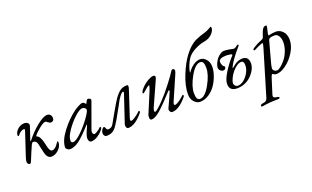

<svg xmlns="http://www.w3.org/2000/svg" viewBox="-100 -1231 3327 2049"><g transform="rotate(-20 1563.0 -207.0)"><path d="M190 -363 142 -221Q140 -214 141 -212Q142 -210 145 -211.5Q148 -213 151 -217Q208 -292 283.5 -353Q359 -414 402 -414Q425 -414 438 -399.5Q451 -385 451 -359Q451 -343 441 -333.5Q431 -324 416 -324Q399 -324 384 -338Q369 -352 359 -352Q337 -352 289 -313.5Q241 -275 220 -246Q213 -237 222 -235Q257 -225 277 -139Q278 -134 281 -121.5Q284 -109 285.5 -102Q287 -95 290 -84Q293 -73 296.5 -66Q300 -59 304 -52.5Q308 -46 313.5 -42.5Q319 -39 325 -39Q362 -39 397 -95Q406 -110 413 -110Q418 -110 418 -100Q418 -53 379 -16Q340 21 296 21Q248 21 231 -56L210 -150Q201 -194 165 -194Q152 -194 140 -167Q115 -113 76 -16Q69 2 64 8.5Q59 15 50 15Q42 15 33.5 4.5Q25 -6 25 -15Q25 -36 38 -74L117 -312Q122 -325 123.5 -331.5Q125 -338 126.5 -344.5Q128 -351 126 -353.5Q124 -356 119 -356Q82 -356 47 -310Q43 -305 38 -306Q33 -307 32 -314Q31 -323 36.5 -339.5Q42 -356 49 -364Q87 -413 142 -414Q166 -414 182 -400.5Q198 -387 190 -363Z M751 14Q737 14 728.5 0.5Q720 -13 720 -30Q720 -66 762 -153Q772 -173 764 -171Q762 -171 760 -168Q667 -65 613 -25.5Q559 14 508 14Q495 14 480 2.5Q465 -9 465 -21Q465 -97 541 -197Q617 -297 707 -362Q729 -377 757.5 -391.5Q786 -406 796 -406Q817 -406 829 -387Q835 -377 841 -388Q857 -426 868 -426Q881 -426 891.5 -419.5Q902 -413 902 -406Q902 -400 895 -381L792 -97Q786 -78 792 -63.5Q798 -49 811 -49Q819 -49 842.5 -63.5Q866 -78 875 -88Q880 -95 888 -98.5Q896 -102 899 -90Q899 -83 889 -70Q870 -41 830 -13.5Q790 14 751 14ZM780 -353Q749 -353 692 -301Q635 -249 589.5 -182Q544 -115 544 -77Q544 -57 548.5 -51.5Q553 -46 567 -46Q600 -46 662 -106.5Q724 -167 772 -234Q820 -301 820 -321Q820 -334 807 -343.5Q794 -353 780 -353Z M926 14Q911 14 901.5 2.5Q892 -9 892 -28Q892 -46 904 -65.5Q916 -85 928 -85Q937 -85 944 -65Q950 -46 965 -46Q1003 -46 1022 -79Q1034 -100 1090 -198.5Q1146 -297 1168 -328Q1205 -379 1236 -399.5Q1267 -420 1312 -420Q1324 -420 1324 -401Q1324 -392 1310 -350L1223 -86Q1211 -47 1226 -47Q1240 -47 1266 -63.5Q1292 -80 1308.5 -94.5Q1325 -109 1334 -118Q1335 -119 1337 -119Q1346 -119 1346 -110Q1346 -104 1341 -96Q1250 14 1172 14Q1157 14 1150 -3Q1143 -20 1148 -36L1252 -346Q1260 -369 1248 -369Q1228 -369 1186 -302Q1182 -295 1149 -233.5Q1116 -172 1079.5 -109.5Q1043 -47 1020 -23Q986 14 926 14Z M1644 -36Q1705 -167 1718 -203Q1722 -214 1717 -216Q1712 -218 1706 -211Q1593 -87 1534.5 -36.5Q1476 14 1436 14Q1418 14 1416 -11Q1414 -36 1424 -55L1514 -270Q1517 -278 1519 -283Q1521 -288 1524.5 -297.5Q1528 -307 1530 -313Q1532 -319 1533.5 -325.5Q1535 -332 1534.5 -335.5Q1534 -339 1532 -339Q1520 -339 1454 -280Q1452 -278 1446.5 -279Q1441 -280 1441 -283Q1441 -297 1453 -313Q1487 -359 1535 -388.5Q1583 -418 1608 -418Q1624 -418 1629 -407Q1634 -396 1623 -373L1502 -104Q1492 -82 1490.5 -67Q1489 -52 1499 -50Q1518 -50 1601 -136Q1659 -196 1725 -282.5Q1791 -369 1806 -396Q1816 -414 1828 -414Q1849 -414 1849 -391Q1849 -380 1836 -350L1721 -86Q1704 -47 1724 -47Q1738 -47 1764 -63.5Q1790 -80 1806.5 -94.5Q1823 -109 1832 -118Q1833 -119 1835 -119Q1844 -119 1844 -110Q1844 -104 1839 -96Q1748 14 1670 14Q1655 14 1646 -3.5Q1637 -21 1644 -36Z M2039 -504Q2107 -595 2178 -626Q2226 -648 2278 -662Q2299 -668 2319 -677.5Q2339 -687 2350 -694Q2361 -701 2362 -701Q2371 -701 2371 -688Q2371 -660 2348.5 -632.5Q2326 -605 2295 -590Q2271 -579 2232 -572Q2191 -565 2134 -535.5Q2077 -506 2048 -464Q2027 -433 2011 -392Q1995 -351 1991 -323Q1990 -315 1992 -316Q1994 -316 1999 -323Q2024 -360 2062 -387Q2100 -414 2141 -414Q2175 -414 2205.5 -381.5Q2236 -349 2236 -296Q2236 -250 2217.5 -196.5Q2199 -143 2167.5 -96Q2136 -49 2087.5 -17.5Q2039 14 1986 14Q1952 14 1921.5 -18.5Q1891 -51 1891 -104Q1891 -200 1938 -316Q1985 -432 2039 -504ZM2172 -304Q2172 -344 2162.5 -364Q2153 -384 2129 -384Q2073 -384 2014 -278Q1955 -172 1955 -96Q1955 -56 1964.5 -36Q1974 -16 1998 -16Q2054 -16 2113 -122Q2172 -228 2172 -304Z M2436 -212Q2434 -207 2437 -206.5Q2440 -206 2446 -211Q2505 -267 2568 -267Q2602 -267 2619.5 -246Q2637 -225 2637 -188Q2637 -141 2603 -92Q2569 -43 2522 -16Q2469 14 2409 14Q2321 14 2321 -66Q2321 -114 2370 -192.5Q2419 -271 2476 -332Q2489 -346 2466 -351Q2435 -356 2421 -356Q2331 -356 2331 -313Q2331 -290 2343 -269Q2346 -263 2355 -257Q2364 -251 2364 -247Q2364 -216 2330 -216Q2315 -216 2300.5 -230.5Q2286 -245 2286 -261Q2286 -289 2305 -325.5Q2324 -362 2351 -384Q2385 -411 2410 -411Q2445 -411 2478 -403.5Q2511 -396 2521 -396Q2532 -396 2549 -409.5Q2566 -423 2571 -423Q2578 -423 2578.5 -416.5Q2579 -410 2573 -404Q2470 -287 2436 -212ZM2444 -176Q2418 -146 2400.5 -110Q2383 -74 2383 -52Q2383 -35 2395.5 -22.5Q2408 -10 2425 -10Q2460 -10 2496 -39Q2528 -66 2550.5 -106.5Q2573 -147 2573 -190Q2573 -237 2543 -237Q2498 -237 2444 -176Z M3038 -282Q3038 -321 3021 -351Q3004 -381 2974 -381Q2937 -381 2919 -372Q2905 -366 2900 -341L2839 -117Q2828 -76 2828 -57Q2828 -42 2842 -31Q2856 -20 2873 -20Q2888 -20 2915 -41Q2942 -62 2970 -96Q2998 -130 3018 -180.5Q3038 -231 3038 -282ZM2601 286Q2581 289 2581 277Q2581 262 2611 257Q2634 254 2645.5 246Q2657 238 2663 220L2817 -294Q2833 -348 2823 -348Q2821 -348 2817 -347Q2781 -335 2728 -307Q2724 -304 2718 -305Q2712 -306 2711 -311Q2708 -321 2726 -332Q2772 -362 2831 -385Q2846 -392 2849 -401Q2869 -466 2884 -489Q2899 -512 2921 -512Q2935 -512 2929 -490L2914 -424Q2910 -402 2917 -402Q2918 -402 2929.5 -405Q2941 -408 2960.5 -411Q2980 -414 3001 -414Q3045 -414 3078 -378.5Q3111 -343 3111 -282Q3111 -214 3067 -143Q3023 -72 2963 -29Q2903 14 2854 14Q2839 14 2826 6L2813 -2Q2803 -2 2794 24L2736 208Q2725 241 2768 246Q2798 248 2798 261Q2798 272 2769 272Q2679 272 2601 286Z"/></g></svg>

Font: EB Garamond 12
Style: Italic
Weight: 400
Italic angle: -17°
Version: Version 0.016; ttfautohint (v1.8.4)